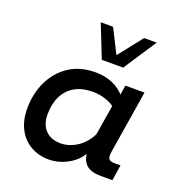

<svg xmlns="http://www.w3.org/2000/svg" viewBox="-117 -713 760 819"><g transform="rotate(20 263.0 -303.0)"><path d="M193 10Q146 10 109.5 -11.5Q73 -33 53 -72Q33 -111 33 -164Q33 -231 59.5 -286.5Q86 -342 135.5 -375Q185 -408 256 -408Q298 -408 334 -392.5Q370 -377 393 -347L384 -337L393 -398H480L434 -112Q430 -88 437 -79.5Q444 -71 464 -71H490L479 0H426Q373 0 352.5 -28Q332 -56 339 -100L342 -121L353 -99Q332 -45 287 -17.5Q242 10 193 10ZM217 -72Q257 -72 294.5 -97.5Q332 -123 355 -175L345 -142L373 -315L374 -294Q356 -309 328 -317.5Q300 -326 274 -326Q225 -326 191.5 -307Q158 -288 140.5 -252.5Q123 -217 123 -170Q123 -124 148 -98Q173 -72 217 -72ZM261 -467 202 -616H258L313 -507L399 -616H456L358 -467Z"/></g></svg>

Font: Rokkitt Medium
Style: Italic
Weight: 500
Italic angle: -9°
Designer: Vernon Adams
Foundry: Vernon Adams
Version: Version 3.103